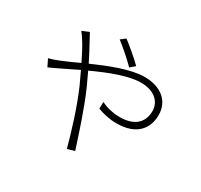

<svg xmlns="http://www.w3.org/2000/svg" viewBox="-169 -1013 1339 1279"><g transform="rotate(30 500.0 -374.0)"><path d="M571 -634 607 -665C568 -705 491 -768 459 -792L423 -764C467 -731 531 -674 571 -634ZM72 -417 99 -362C147 -383 220 -420 301 -459L346 -363C406 -225 452 -70 483 44L538 28C503 -80 449 -250 390 -383L345 -479C465 -535 597 -586 691 -586C802 -586 851 -524 851 -459C851 -388 811 -316 681 -316C622 -316 572 -332 537 -349L536 -297C573 -283 626 -269 682 -269C840 -269 900 -356 900 -457C900 -562 822 -631 692 -631C587 -631 445 -574 325 -521C301 -569 278 -613 259 -647C249 -666 234 -693 226 -708L173 -686C187 -669 205 -641 216 -623C233 -596 255 -553 281 -501C226 -476 178 -454 144 -441C126 -433 95 -423 72 -417Z"/></g></svg>

Font: Noto Sans TC Light
Style: Regular
Weight: 300
Designer: Ryoko NISHIZUKA 西塚涼子 (kana, bopomofo & ideographs); Paul D. Hunt (Latin, Greek & Cyrillic); Sandoll Communications 산돌커뮤니
Foundry: Adobe
Version: Version 2.004;hotconv 1.0.118;makeotfexe 2.5.65603